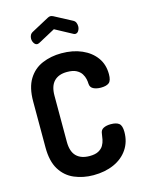

<svg xmlns="http://www.w3.org/2000/svg" viewBox="-140 -1036 830 1122"><g transform="rotate(-15 275.5 -475.5)"><path d="M283 6Q221 6 168 -16.5Q115 -39 84 -89.5Q53 -140 53 -223V-502Q53 -585 84 -635.5Q115 -686 168 -708.5Q221 -731 284 -731Q354 -731 407.5 -707.5Q461 -684 491.5 -642Q522 -600 522 -541Q522 -502 506 -489.5Q490 -477 457 -477Q430 -477 411.5 -486.5Q393 -496 392 -518Q392 -530 388.5 -546.5Q385 -563 375 -579Q365 -595 344.5 -606Q324 -617 288 -617Q237 -617 209.5 -588.5Q182 -560 182 -502V-223Q182 -164 210 -136Q238 -108 290 -108Q324 -108 344 -119Q364 -130 373.5 -146.5Q383 -163 386.5 -181Q390 -199 392 -215Q394 -238 412 -247Q430 -256 456 -256Q490 -256 506 -243Q522 -230 522 -192Q522 -132 491.5 -87Q461 -42 407 -18Q353 6 283 6ZM164 -819Q152 -819 144 -831.5Q136 -844 136 -859Q136 -870 141 -880Q146 -890 158 -896L262 -952Q271 -957 279 -957Q286 -957 296 -952L400 -897Q412 -891 416.5 -880.5Q421 -870 421 -858Q421 -844 413.5 -831.5Q406 -819 393 -819Q391 -819 388 -820Q385 -821 383 -822L279 -878L175 -822Q172 -821 169 -820Q166 -819 164 -819Z"/></g></svg>

Font: Dosis ExtraLight
Style: Bold
Weight: 700
Version: Version 3.001; ttfautohint (v1.8.2)